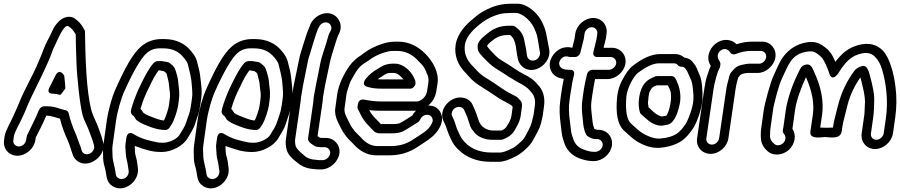

<svg xmlns="http://www.w3.org/2000/svg" viewBox="-20 -778 4862 1037"><path d="M52 -21 55 -42C58 -64 88 -115 96 -133C111 -167 116 -175 132 -216C144 -245 192 -341 204 -366C219 -398 242 -446 255 -480L263 -502C266 -510 268 -517 271 -521C284 -544 324 -653 350 -636C370 -623 379 -609 389 -592C390 -515 390 -531 393 -442C395 -366 411 -213 427 -153C435 -125 455 -92 464 -63C470 -45 481 -21 485 -2L488 8C493 29 477 47 462 53C441 61 424 48 421 34C418 21 414 11 409 -1C402 -18 398 -34 391 -50C372 -92 359 -131 351 -166C349 -175 341 -182 334 -183C324 -185 311 -188 294 -194C275 -201 254 -204 233 -204H218C206 -204 195 -194 190 -183C170 -134 143 -82 126 -47C125 -44 124 -41 124 -39L121 -21C118 -3 101 13 82 13C63 13 49 -3 52 -21ZM171 -21 173 -35C189 -67 213 -112 230 -154C256 -153 283 -143 304 -137C312 -103 326 -63 344 -24C354 -2 364 31 371 52C379 86 419 120 473 99C509 85 550 42 537 -10L534 -20C530 -40 519 -65 513 -84C504 -112 484 -147 476 -174C444 -284 441 -490 439 -606C439 -610 438 -614 436 -617L430 -627C420 -647 403 -665 382 -679C367 -689 347 -690 329 -683C300 -672 275 -640 263 -612C249 -579 228 -547 216 -513L207 -490C200 -471 197 -466 187 -442C162 -379 113 -297 86 -229C69 -187 65 -181 50 -147C40 -123 9 -72 5 -42L2 -21C-5 25 28 63 74 63C120 63 164 25 171 -21ZM307 -266C307 -266 333 -299 333 -300C332 -317 331 -341 327 -369C327 -369 303 -414 280 -371C273 -358 266 -343 259 -329L247 -305C247 -305 227 -272 266 -272C278 -272 289 -270 298 -267C301 -266 304 -266 307 -266Z M884 -443 853 -448H850H832C824 -448 815 -443 810 -438C786 -411 765 -372 743 -327C725 -291 709 -253 696 -213C692 -201 689 -189 687 -178C686 -169 690 -160 696 -156C700 -154 706 -148 712 -136C713 -133 716 -131 718 -129L726 -123C742 -111 772 -100 793 -92L808 -87C829 -80 851 -76 873 -76C892 -76 899 -95 908 -108C920 -127 938 -180 942 -207L946 -237C949 -260 949 -282 946 -304C941 -341 944 -343 936 -371C929 -396 926 -415 907 -429C895 -437 895 -441 884 -443ZM864 -394C867 -392 879 -384 880 -379C882 -371 884 -361 887 -351C894 -325 891 -325 896 -290C899 -272 899 -255 896 -237L892 -207C890 -197 887 -182 880 -163C872 -139 868 -132 865 -127C855 -128 842 -131 830 -135L816 -140C797 -148 771 -156 755 -168C751 -175 746 -183 739 -190C751 -233 768 -274 787 -310C787 -310 788 -311 788 -312C805 -349 820 -376 837 -398H840ZM860 -7C845 -7 835 -8 831 -9C780 -19 742 -29 703 -53C703 -53 669 -78 662 -31L657 7V15C660 46 658 64 666 92C670 106 672 128 675 146C678 177 644 200 619 184C607 177 606 168 604 154C602 131 588 90 588 66C588 44 585 28 588 8L607 -128C614 -178 636 -249 647 -275C699 -393 743 -465 771 -490C791 -508 814 -517 844 -517H860C910 -517 945 -501 972 -467C986 -451 993 -438 995 -429C1004 -391 1014 -359 1016 -317C1017 -298 1021 -273 1017 -248L1012 -212C1004 -160 1000 -163 987 -121C977 -89 964 -76 951 -52C936 -25 891 -7 860 -7ZM994 -33C1008 -58 1025 -80 1035 -113C1047 -154 1055 -162 1062 -212L1067 -248C1069 -265 1070 -280 1069 -295C1066 -326 1064 -349 1060 -377C1057 -399 1049 -423 1044 -446C1039 -465 1030 -481 1013 -501C979 -544 929 -567 867 -567H852C811 -567 773 -554 741 -526C697 -488 654 -410 601 -290C586 -257 565 -184 557 -128L538 8C535 32 537 48 537 72C537 89 540 107 546 126C558 170 551 204 587 227C649 267 732 203 725 133C723 113 720 90 715 72C707 46 709 38 708 10C711 11 717 14 721 15C763 29 796 43 853 43C906 43 969 11 994 -33Z M1374 -443 1343 -448H1340H1322C1314 -448 1305 -443 1300 -438C1276 -411 1255 -372 1233 -327C1215 -291 1199 -253 1186 -213C1182 -201 1179 -189 1177 -178C1176 -169 1180 -160 1186 -156C1190 -154 1196 -148 1202 -136C1203 -133 1206 -131 1208 -129L1216 -123C1232 -111 1262 -100 1283 -92L1298 -87C1319 -80 1341 -76 1363 -76C1382 -76 1389 -95 1398 -108C1410 -127 1428 -180 1432 -207L1436 -237C1439 -260 1439 -282 1436 -304C1431 -341 1434 -343 1426 -371C1419 -396 1416 -415 1397 -429C1385 -437 1385 -441 1374 -443ZM1354 -394C1357 -392 1369 -384 1370 -379C1372 -371 1374 -361 1377 -351C1384 -325 1381 -325 1386 -290C1389 -272 1389 -255 1386 -237L1382 -207C1380 -197 1377 -182 1370 -163C1362 -139 1358 -132 1355 -127C1345 -128 1332 -131 1320 -135L1306 -140C1287 -148 1261 -156 1245 -168C1241 -175 1236 -183 1229 -190C1241 -233 1258 -274 1277 -310C1277 -310 1278 -311 1278 -312C1295 -349 1310 -376 1327 -398H1330ZM1350 -7C1335 -7 1325 -8 1321 -9C1270 -19 1232 -29 1193 -53C1193 -53 1159 -78 1152 -31L1147 7V15C1150 46 1148 64 1156 92C1160 106 1162 128 1165 146C1168 177 1134 200 1109 184C1097 177 1096 168 1094 154C1092 131 1078 90 1078 66C1078 44 1075 28 1078 8L1097 -128C1104 -178 1126 -249 1137 -275C1189 -393 1233 -465 1261 -490C1281 -508 1304 -517 1334 -517H1350C1400 -517 1435 -501 1462 -467C1476 -451 1483 -438 1485 -429C1494 -391 1504 -359 1506 -317C1507 -298 1511 -273 1507 -248L1502 -212C1494 -160 1490 -163 1477 -121C1467 -89 1454 -76 1441 -52C1426 -25 1381 -7 1350 -7ZM1484 -33C1498 -58 1515 -80 1525 -113C1537 -154 1545 -162 1552 -212L1557 -248C1559 -265 1560 -280 1559 -295C1556 -326 1554 -349 1550 -377C1547 -399 1539 -423 1534 -446C1529 -465 1520 -481 1503 -501C1469 -544 1419 -567 1357 -567H1342C1301 -567 1263 -554 1231 -526C1187 -488 1144 -410 1091 -290C1076 -257 1055 -184 1047 -128L1028 8C1025 32 1027 48 1027 72C1027 89 1030 107 1036 126C1048 170 1041 204 1077 227C1139 267 1222 203 1215 133C1213 113 1210 90 1205 72C1197 46 1199 38 1198 10C1201 11 1207 14 1211 15C1253 29 1286 43 1343 43C1396 43 1459 11 1484 -33Z M1813 52C1820 7 1786 -33 1741 -33H1720C1717 -33 1711 -34 1708 -34C1706 -36 1698 -41 1695 -43L1722 -226C1723 -236 1724 -243 1725 -256L1735 -314L1762 -442C1765 -454 1768 -469 1773 -484C1781 -508 1797 -565 1806 -586L1811 -596C1836 -646 1805 -692 1771 -703C1723 -719 1673 -684 1657 -648L1652 -635C1642 -612 1633 -586 1623 -553C1607 -499 1602 -493 1594 -450L1566 -315L1556 -254C1554 -245 1554 -235 1553 -226L1524 -25C1522 -8 1523 11 1528 30C1535 56 1555 77 1585 100C1590 104 1596 109 1602 113C1623 125 1642 132 1665 134L1693 137H1695H1716C1761 137 1806 97 1813 52ZM1763 52C1760 70 1741 87 1723 87H1704L1676 84C1663 83 1648 79 1633 70C1628 67 1625 63 1620 59C1593 38 1579 20 1577 11C1573 -5 1573 -17 1574 -25L1603 -226L1606 -253L1616 -313L1643 -448C1645 -459 1649 -470 1652 -480C1660 -507 1686 -596 1697 -621L1703 -632C1707 -642 1713 -648 1723 -653C1753 -668 1779 -640 1767 -613L1761 -603C1754 -590 1750 -572 1743 -548C1731 -509 1721 -483 1712 -446L1686 -316L1675 -257C1673 -246 1673 -235 1672 -226L1644 -32C1642 -19 1651 -10 1658 -4L1668 3C1677 9 1683 14 1693 15L1703 16C1707 16 1710 17 1713 17H1734C1752 17 1766 34 1763 52Z M1961 -310C1984 -302 2012 -299 2047 -299H2195C2210 -299 2222 -313 2224 -324V-326C2226 -341 2219 -351 2214 -362C2200 -392 2160 -434 2115 -434H2096C2075 -434 2053 -427 2034 -415C2019 -405 2009 -399 2007 -398C1990 -389 1912 -327 1961 -310ZM2020 -350C2032 -358 2037 -362 2056 -374C2067 -381 2077 -384 2088 -384H2107C2115 -384 2126 -381 2140 -369C2148 -362 2154 -355 2159 -349H2054C2041 -349 2030 -349 2020 -350ZM2293 -208C2320 -231 2334 -260 2338 -295L2343 -326C2348 -359 2341 -387 2329 -414C2318 -438 2301 -464 2277 -488C2237 -528 2188 -553 2132 -553H2113C2088 -553 2064 -548 2041 -540C2008 -529 1974 -513 1945 -491C1941 -488 1936 -484 1932 -481C1907 -465 1886 -447 1868 -423C1840 -383 1809 -325 1801 -267L1791 -194C1787 -169 1793 -144 1805 -119C1812 -104 1829 -69 1840 -55C1848 -45 1853 -36 1859 -30L1887 -2C1921 37 1963 61 2012 61H2083C2139 61 2191 46 2236 15C2288 -20 2329 -40 2356 -92C2366 -111 2371 -135 2365 -156C2357 -185 2333 -209 2293 -208ZM2227 -180C2219 -172 2213 -166 2207 -154C2193 -146 2154 -119 2138 -112C2136 -111 2122 -108 2102 -108H2037L2034 -111C2028 -118 2022 -124 2016 -130C1996 -149 1983 -166 1974 -183C1993 -181 2012 -180 2030 -180H2222ZM2037 -230C2007 -230 1977 -234 1946 -240C1940 -241 1917 -243 1913 -215L1911 -201C1910 -196 1912 -190 1914 -186C1918 -179 1922 -173 1925 -165C1936 -140 1954 -115 1978 -92C1991 -79 2003 -58 2029 -58H2095C2118 -58 2136 -60 2153 -67C2171 -75 2210 -101 2226 -111C2233 -115 2244 -119 2250 -134C2256 -145 2262 -151 2272 -155C2296 -164 2312 -152 2316 -136C2319 -125 2316 -119 2311 -109C2294 -72 2253 -53 2212 -25C2177 -1 2137 11 2090 11H2019C1986 11 1956 -4 1927 -38C1921 -45 1911 -53 1898 -67C1893 -73 1889 -79 1882 -88C1872 -101 1858 -134 1851 -147C1841 -166 1839 -182 1841 -194L1851 -267C1853 -278 1855 -286 1857 -292C1868 -322 1865 -326 1885 -360C1910 -403 1919 -418 1955 -441C1961 -445 1966 -448 1972 -452C1996 -470 2022 -484 2051 -493C2067 -498 2083 -503 2105 -503H2124C2166 -503 2204 -487 2238 -451L2239 -449C2261 -429 2275 -410 2282 -390C2282 -389 2283 -387 2283 -386C2293 -369 2297 -350 2293 -326L2288 -295C2285 -267 2274 -250 2253 -237C2246 -233 2239 -230 2229 -230Z M2738 -708H2767C2780 -708 2800 -701 2824 -680C2847 -660 2863 -636 2872 -609C2872 -608 2873 -608 2873 -608C2883 -583 2882 -576 2888 -545L2896 -497C2902 -466 2868 -441 2843 -454C2826 -463 2826 -477 2823 -501C2821 -521 2814 -543 2812 -559C2807 -591 2789 -617 2761 -635C2757 -637 2752 -639 2749 -639H2728C2690 -639 2655 -629 2624 -606C2611 -596 2602 -589 2593 -581C2581 -571 2557 -548 2560 -527V-521C2559 -499 2573 -488 2589 -469C2595 -462 2602 -457 2610 -448C2644 -411 2687 -393 2731 -361C2732 -360 2733 -360 2734 -360C2749 -352 2763 -341 2779 -333C2811 -317 2830 -303 2839 -292L2853 -276C2868 -257 2873 -234 2868 -202L2864 -172C2863 -164 2862 -157 2860 -150C2853 -125 2851 -104 2837 -80C2816 -43 2819 -35 2786 -6C2770 9 2757 18 2749 22C2716 39 2692 46 2681 46H2638C2564 46 2510 21 2474 -30C2467 -40 2452 -73 2447 -85L2434 -125C2431 -132 2428 -139 2422 -152C2419 -158 2418 -164 2422 -175C2433 -205 2473 -209 2486 -186C2494 -167 2502 -153 2510 -126C2517 -103 2522 -88 2530 -78C2534 -73 2538 -69 2541 -64C2559 -40 2598 -23 2637 -23H2683C2698 -23 2705 -29 2716 -34C2733 -42 2750 -57 2759 -73C2773 -98 2788 -121 2793 -157L2799 -202C2800 -212 2799 -225 2794 -231L2785 -241C2776 -254 2766 -258 2748 -267C2692 -295 2671 -317 2618 -349C2585 -369 2589 -367 2570 -383C2559 -392 2546 -409 2535 -419C2498 -455 2485 -494 2491 -537C2495 -562 2512 -594 2548 -627C2577 -653 2597 -666 2607 -672C2650 -696 2687 -707 2718 -707C2725 -707 2732 -708 2738 -708ZM2689 -73H2644C2625 -73 2610 -78 2596 -87C2581 -97 2582 -99 2572 -112C2571 -113 2565 -126 2559 -146C2551 -172 2542 -190 2533 -211C2525 -230 2507 -244 2486 -249C2417 -267 2345 -188 2375 -125C2380 -114 2384 -106 2386 -102L2400 -63C2406 -46 2421 -12 2432 3C2477 63 2544 96 2631 96H2674C2700 96 2730 85 2767 66C2796 51 2844 10 2859 -21C2871 -45 2896 -83 2902 -113C2907 -138 2912 -149 2914 -173L2918 -202C2924 -244 2917 -281 2894 -310L2880 -326C2866 -344 2841 -362 2806 -379C2790 -387 2778 -395 2764 -404C2741 -420 2718 -435 2697 -447C2678 -458 2662 -471 2649 -485C2641 -493 2635 -499 2629 -506C2620 -516 2613 -525 2610 -530C2622 -547 2632 -553 2651 -568C2670 -581 2693 -589 2721 -589H2735C2772 -561 2765 -505 2778 -456C2786 -422 2824 -387 2878 -405C2916 -418 2956 -461 2946 -513L2937 -560C2930 -595 2930 -603 2920 -631C2908 -664 2888 -696 2860 -720C2832 -744 2804 -758 2774 -758H2745C2687 -758 2644 -747 2587 -715C2569 -705 2548 -688 2518 -662C2475 -624 2447 -578 2441 -537C2432 -478 2453 -425 2497 -382C2509 -370 2522 -352 2535 -342C2555 -326 2556 -324 2587 -305C2626 -281 2645 -267 2678 -245C2688 -238 2729 -219 2742 -209C2744 -206 2747 -204 2749 -201L2743 -157C2739 -127 2727 -113 2715 -93C2710 -83 2698 -78 2689 -73Z M3176 -631C3195 -631 3209 -614 3206 -596L3202 -568L3185 -497C3182 -486 3185 -470 3206 -470H3278C3296 -470 3311 -454 3308 -435C3305 -416 3286 -401 3268 -401H3179C3166 -401 3154 -390 3151 -379C3143 -348 3135 -310 3129 -265L3125 -235C3122 -211 3122 -185 3125 -157C3131 -109 3128 -99 3140 -64L3144 -55C3146 -50 3148 -47 3152 -44C3163 -35 3179 -27 3198 -27H3205C3223 -27 3238 -11 3235 8C3232 27 3213 42 3195 42H3188C3172 42 3153 38 3131 29C3102 18 3085 0 3076 -28C3073 -37 3070 -45 3068 -52C3064 -62 3061 -104 3059 -116C3052 -162 3051 -201 3056 -235L3060 -265C3067 -315 3074 -351 3080 -372C3083 -382 3083 -401 3060 -401H3054C3020 -401 3007 -411 3002 -425C2999 -434 2999 -440 3004 -450C3012 -467 3029 -479 3053 -471C3055 -470 3059 -470 3061 -470H3086C3099 -470 3111 -481 3114 -492L3132 -564C3132 -565 3133 -566 3133 -567L3137 -596C3140 -614 3157 -631 3176 -631ZM3285 8C3292 -38 3258 -77 3212 -77H3205C3203 -77 3193 -80 3190 -82C3178 -115 3181 -124 3175 -170C3172 -194 3172 -216 3175 -235L3179 -265C3184 -298 3189 -327 3194 -351H3261C3307 -351 3351 -389 3358 -435C3365 -481 3331 -520 3285 -520H3240L3251 -565C3251 -566 3252 -566 3252 -567L3256 -596C3263 -642 3230 -681 3184 -681C3138 -681 3094 -642 3087 -596L3083 -568L3071 -520C3053 -525 3029 -525 3008 -515C2971 -498 2936 -449 2954 -401C2965 -372 2990 -356 3025 -352C3020 -330 3015 -300 3010 -265L3006 -235C3000 -195 3002 -150 3009 -101C3010 -93 3011 -81 3013 -67C3016 -40 3020 -30 3027 -8C3040 32 3067 60 3106 76C3132 86 3157 92 3181 92H3188C3234 92 3278 54 3285 8Z M3608 -367H3529C3525 -367 3521 -366 3518 -365L3505 -359C3457 -340 3435 -297 3430 -231C3429 -212 3430 -195 3435 -175C3438 -162 3445 -160 3451 -154L3471 -136C3493 -116 3514 -105 3535 -101C3551 -98 3557 -99 3571 -102C3584 -104 3598 -105 3612 -121C3632 -145 3644 -178 3652 -220C3660 -265 3650 -306 3638 -333C3634 -343 3626 -367 3608 -367ZM3587 -317C3591 -308 3595 -302 3599 -292C3613 -261 3598 -179 3579 -153C3575 -152 3557 -149 3554 -149C3542 -152 3529 -156 3507 -176L3488 -194C3486 -196 3485 -196 3483 -198C3480 -212 3479 -225 3480 -232C3480 -233 3481 -233 3481 -234C3482 -262 3487 -280 3491 -287C3504 -310 3506 -308 3527 -317ZM3657 -418C3671 -418 3678 -414 3684 -404L3691 -394C3695 -386 3698 -379 3701 -372C3712 -345 3717 -346 3722 -302C3728 -252 3728 -222 3708 -165C3698 -136 3688 -116 3682 -107C3651 -62 3627 -38 3549 -30C3520 -27 3487 -37 3450 -59C3426 -74 3412 -90 3389 -110C3368 -128 3356 -174 3363 -256C3368 -306 3404 -368 3425 -384C3472 -420 3510 -436 3539 -436H3619C3629 -436 3635 -433 3641 -426C3645 -421 3652 -418 3657 -418ZM3676 -467C3663 -479 3646 -486 3626 -486H3546C3499 -486 3449 -463 3397 -422C3376 -406 3361 -382 3342 -348C3327 -322 3317 -289 3313 -254C3305 -168 3314 -105 3352 -71C3377 -49 3393 -32 3419 -15C3462 11 3504 24 3547 20C3609 14 3658 -6 3691 -43C3703 -56 3713 -70 3723 -84C3744 -115 3771 -192 3774 -240C3776 -280 3772 -345 3759 -372C3750 -391 3746 -408 3735 -425L3728 -434C3717 -452 3700 -464 3676 -467Z M4118 -468C4115 -450 4098 -434 4080 -434H4027C4013 -434 3999 -430 3984 -427C3967 -424 3952 -414 3941 -401C3932 -390 3924 -385 3919 -367L3915 -350C3911 -334 3906 -319 3903 -298L3864 -31C3861 -13 3844 3 3825 3C3806 3 3792 -13 3795 -31L3834 -298C3839 -330 3843 -339 3848 -360L3853 -377C3856 -388 3860 -398 3866 -409C3868 -412 3869 -415 3869 -418L3871 -430C3872 -439 3866 -449 3862 -455C3852 -471 3855 -492 3872 -505C3892 -520 3913 -513 3924 -494C3930 -485 3943 -482 3953 -486C3981 -497 4008 -503 4036 -503H4089C4107 -503 4121 -486 4118 -468ZM3818 53C3864 53 3907 15 3914 -31L3953 -298C3956 -319 3959 -329 3963 -344L3967 -359C3970 -363 3972 -365 3977 -371C3986 -381 4006 -383 4019 -384H4072C4117 -384 4161 -423 4168 -468C4175 -513 4142 -553 4097 -553H4044C4015 -553 3988 -549 3958 -539C3946 -552 3930 -560 3911 -562C3862 -567 3819 -530 3808 -486C3802 -461 3807 -442 3819 -422C3813 -410 3809 -399 3805 -385L3799 -368C3792 -346 3789 -329 3784 -298L3745 -31C3738 15 3772 53 3818 53Z M4713 -23C4694 -23 4681 -39 4684 -58L4696 -142C4697 -150 4698 -159 4699 -168L4701 -211C4702 -235 4703 -259 4697 -290C4691 -320 4687 -340 4683 -352C4676 -375 4669 -434 4632 -420C4618 -415 4604 -409 4594 -395C4554 -341 4526 -282 4509 -219C4503 -195 4497 -175 4494 -161C4488 -136 4483 -119 4480 -95L4479 -89C4469 -89 4458 -88 4444 -88C4430 -88 4417 -89 4410 -89L4420 -157C4431 -232 4414 -312 4374 -397C4366 -414 4357 -437 4328 -428C4309 -422 4303 -409 4295 -392L4285 -371C4259 -318 4233 -243 4224 -183L4211 -90C4210 -80 4202 -69 4215 -54C4221 -47 4223 -38 4222 -28C4219 -1 4181 20 4160 -3L4153 -9C4142 -22 4138 -34 4139 -46C4140 -59 4139 -72 4142 -90L4155 -183C4157 -200 4164 -229 4175 -270C4186 -310 4196 -339 4203 -353C4218 -384 4232 -420 4250 -446C4272 -478 4301 -493 4338 -499C4359 -502 4373 -502 4388 -492C4406 -480 4417 -469 4421 -464C4435 -444 4448 -415 4460 -379C4460 -379 4471 -337 4503 -376C4507 -381 4510 -385 4514 -392C4543 -439 4573 -467 4602 -479C4653 -500 4685 -495 4709 -468C4722 -454 4735 -435 4745 -400C4766 -328 4778 -234 4765 -142L4753 -58C4750 -39 4731 -23 4713 -23ZM4706 27C4752 27 4796 -12 4803 -58L4815 -142C4823 -198 4824 -255 4816 -313C4808 -379 4786 -466 4748 -505C4709 -545 4653 -552 4588 -525C4552 -510 4521 -483 4492 -444C4474 -486 4460 -508 4420 -534C4396 -550 4368 -555 4336 -549C4286 -541 4242 -514 4210 -471C4189 -443 4174 -403 4158 -369C4143 -339 4111 -224 4105 -183L4092 -90C4089 -72 4089 -57 4089 -41C4089 -16 4097 10 4115 28L4121 34C4151 66 4206 64 4242 30C4275 -2 4282 -49 4260 -82C4260 -83 4261 -87 4261 -90L4274 -183C4282 -239 4309 -310 4333 -361C4367 -285 4379 -217 4370 -157L4357 -68C4350 -22 4419 -38 4437 -38C4455 -38 4519 -22 4526 -68L4530 -95C4531 -103 4533 -112 4535 -121C4543 -153 4548 -175 4558 -213C4572 -265 4595 -314 4627 -360C4634 -332 4657 -254 4651 -210V-208L4649 -164C4648 -156 4647 -149 4646 -142L4634 -58C4627 -12 4660 27 4706 27Z"/></svg>

Font: AppleStorm
Style: XbdOutIta
Weight: 800
Foundry: Cannot Into Space Fonts
Version: Version 1.01